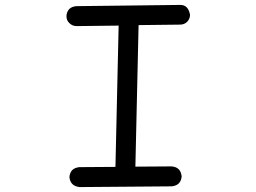

<svg xmlns="http://www.w3.org/2000/svg" viewBox="-20 -760 1040 780"><path d="M303 0 678 -3C703 -6 716 -19 718 -44C715 -69 702 -82 677 -84L530 -83L543 -658L712 -660C723 -660 733 -664 741 -672C748 -680 752 -689 752 -700C747 -727 734 -740 713 -740L290 -735C278 -734 268 -730 261 -723C254 -715 250 -705 250 -694C250 -683 254 -673 262 -666C270 -658 280 -654 291 -654L462 -656L449 -82L302 -81C277 -78 264 -65 262 -40C265 -16 278 -3 303 0Z"/></svg>

Font: linja lipamanka normal
Style: Regular
Weight: 400
Version: Version 1.000;February 20, 2023;FontCreator 14.0.0.2901 64-b